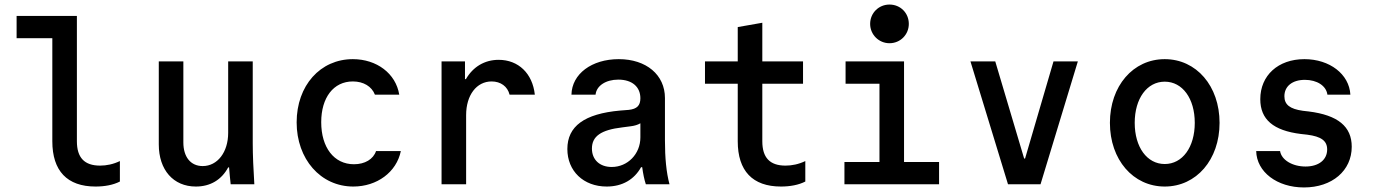

<svg xmlns="http://www.w3.org/2000/svg" viewBox="-20 -810 6040 844"><path d="M318 -189V-740H53V-642H210V-189C210 -59 275 10 400 10C440 10 478 3 507 -12V-102C478 -88 448 -82 420 -82C351 -82 318 -117 318 -189Z M1091 -180V-540H983V-226C983 -141 936 -80 871 -80C818 -80 786 -120 786 -184V-540H678V-175C678 -63 742 10 841 10C905 10 954 -20 983 -74H987C989 -50 991 -26 994 0H1098C1094 -63 1091 -129 1091 -180Z M1633 -146C1621 -110 1584 -88 1536 -88C1448 -88 1392 -162 1392 -273C1392 -381 1446 -452 1531 -452C1578 -452 1614 -430 1628 -394H1735C1720 -487 1636 -550 1531 -550C1388 -550 1284 -434 1284 -272C1284 -111 1389 10 1533 10C1637 10 1723 -53 1742 -146Z M2029 0V-304C2029 -392 2075 -452 2141 -452C2181 -452 2211 -430 2220 -394H2331C2321 -487 2259 -547 2172 -547C2110 -547 2059 -516 2028 -462H2024V-540H1921V0Z M2795 -378C2795 -346 2780 -331 2744 -327L2706 -324C2549 -310 2474 -255 2474 -155C2474 -58 2545 10 2647 10C2716 10 2768 -21 2798 -75H2803C2807 -46 2812 -21 2819 0H2923C2909 -52 2903 -116 2903 -193V-379C2903 -481 2821 -550 2700 -550C2581 -550 2494 -485 2492 -394H2598C2602 -433 2643 -460 2698 -460C2759 -460 2795 -428 2795 -378ZM2669 -76C2616 -76 2582 -108 2582 -157C2582 -211 2622 -239 2715 -250L2753 -255C2769 -257 2783 -261 2795 -268V-206C2795 -133 2739 -76 2669 -76Z M3331 -189V-442H3510V-540H3331V-710L3223 -691V-540H3079V-442H3223V-189C3223 -59 3288 10 3413 10C3453 10 3491 3 3520 -12V-102C3491 -88 3461 -82 3433 -82C3364 -82 3331 -117 3331 -189Z M3692 0H4108V-98H3954V-540H3697V-442H3846V-98H3692ZM3805 -705C3805 -658 3843 -620 3890 -620C3938 -620 3975 -658 3975 -705C3975 -753 3938 -790 3890 -790C3843 -790 3805 -753 3805 -705Z M4411 0H4554L4718 -540H4611L4486 -113H4482L4355 -540H4246Z M5100 10C5239 10 5341 -108 5341 -270C5341 -432 5239 -550 5100 -550C4961 -550 4859 -432 4859 -270C4859 -108 4961 10 5100 10ZM5100 -89C5022 -89 4968 -163 4968 -270C4968 -377 5022 -451 5100 -451C5178 -451 5232 -377 5232 -270C5232 -163 5178 -89 5100 -89Z M5502 -146C5504 -54 5594 14 5712 14C5836 14 5922 -60 5922 -165C5922 -254 5861 -304 5733 -320L5707 -323C5650 -331 5626 -350 5626 -387C5626 -431 5661 -459 5716 -459C5769 -459 5810 -433 5815 -394H5916C5911 -484 5825 -550 5714 -550C5598 -550 5520 -478 5520 -374C5520 -285 5577 -236 5699 -221L5726 -218C5788 -210 5814 -191 5814 -153C5814 -107 5776 -78 5719 -78C5661 -78 5613 -107 5607 -146Z"/></svg>

Font: CommitMono
Style: 600Regular
Weight: 600
Monospace: yes
Designer: Eigil Nikolajsen
Foundry: Eigil Nikolajsen
Version: Version 1.143